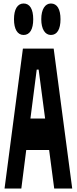

<svg xmlns="http://www.w3.org/2000/svg" viewBox="-20 -1078 440 1098"><path d="M102 0 130 -220H261L290 0H393L287 -800H111L6 0ZM115 -878C151 -878 170 -911 170 -968C170 -1025 151 -1058 115 -1058C80 -1058 60 -1025 60 -968C60 -911 80 -878 115 -878ZM271 -878C307 -878 326 -911 326 -968C326 -1025 307 -1058 271 -1058C238 -1058 216 -1025 216 -968C216 -911 238 -878 271 -878ZM154 -400 190 -680H201L238 -400Z"/></svg>

Font: Yard Headline
Style: Regular
Weight: 400
Monospace: yes
Designer: Roman Shamin
Foundry: Evil Martians
Version: Version 1.000